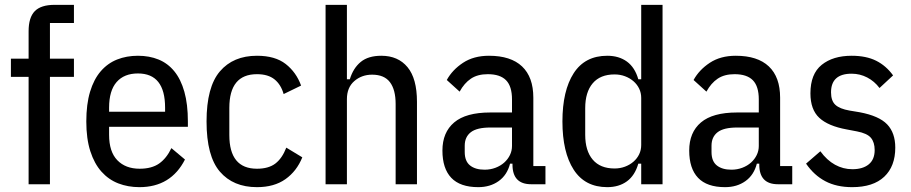

<svg xmlns="http://www.w3.org/2000/svg" viewBox="-20 -760 3757 792"><path d="M98 -443H25V-518H98V-631Q98 -688 123.5 -714Q149 -740 205 -740H285V-665H186V-518H285V-443H186V0H98Z M555 12Q508 12 468 -3.5Q428 -19 398.5 -52Q369 -85 352.5 -136.5Q336 -188 336 -259Q336 -330 351.5 -381.5Q367 -433 395.5 -466Q424 -499 463 -514.5Q502 -530 549 -530Q596 -530 634 -514.5Q672 -499 699 -466Q726 -433 740.5 -381.5Q755 -330 755 -259V-237H430V-204Q430 -134 464 -99Q498 -64 556 -64Q606 -64 636.5 -85.5Q667 -107 687 -149L743 -102Q685 12 555 12ZM549 -457Q492 -457 461 -421.5Q430 -386 430 -316V-299H661V-316Q661 -457 549 -457Z M1040 12Q942 12 887 -52Q832 -116 832 -259Q832 -401 887 -465.5Q942 -530 1040 -530Q1115 -530 1158.5 -496Q1202 -462 1222 -407L1150 -372Q1139 -411 1112.5 -432.5Q1086 -454 1040 -454Q926 -454 926 -315V-203Q926 -64 1040 -64Q1088 -64 1116 -85.5Q1144 -107 1161 -151L1227 -111Q1204 -54 1157.5 -21Q1111 12 1040 12Z M1323 -740H1411V-433H1423Q1437 -479 1468 -504.5Q1499 -530 1553 -530Q1622 -530 1661 -483Q1700 -436 1700 -340V0H1612V-331Q1612 -390 1588.5 -421Q1565 -452 1515 -452Q1472 -452 1441.5 -425.5Q1411 -399 1411 -351V0H1323Z M2171 0Q2094 0 2094 -81V-85H2084Q2072 -38 2037 -13Q2002 12 1953 12Q1878 12 1841.5 -26.5Q1805 -65 1805 -139Q1805 -214 1853.5 -255Q1902 -296 2002 -296H2092V-350Q2092 -404 2067.5 -429Q2043 -454 1992 -454Q1950 -454 1922.5 -435.5Q1895 -417 1876 -382L1823 -430Q1846 -472 1890 -501Q1934 -530 1997 -530Q2087 -530 2133.5 -486Q2180 -442 2180 -357V-75H2230V0ZM1979 -60Q2003 -60 2024 -68Q2045 -76 2060 -89.5Q2075 -103 2083.5 -120.5Q2092 -138 2092 -158V-234H2003Q1947 -234 1922 -214.5Q1897 -195 1897 -159V-133Q1897 -95 1919 -77.5Q1941 -60 1979 -60Z M2625 -85H2613Q2599 -36 2566 -12Q2533 12 2485 12Q2393 12 2346.5 -60Q2300 -132 2300 -259Q2300 -386 2346.5 -458Q2393 -530 2485 -530Q2533 -530 2566 -506Q2599 -482 2613 -433H2625V-740H2713V0H2625ZM2515 -65Q2538 -65 2558 -72.5Q2578 -80 2593 -93Q2608 -106 2616.5 -123.5Q2625 -141 2625 -162V-356Q2625 -377 2616.5 -394.5Q2608 -412 2593 -425Q2578 -438 2558 -445.5Q2538 -453 2515 -453Q2456 -453 2425 -416.5Q2394 -380 2394 -314V-204Q2394 -138 2425 -101.5Q2456 -65 2515 -65Z M3189 0Q3112 0 3112 -81V-85H3102Q3090 -38 3055 -13Q3020 12 2971 12Q2896 12 2859.5 -26.5Q2823 -65 2823 -139Q2823 -214 2871.5 -255Q2920 -296 3020 -296H3110V-350Q3110 -404 3085.5 -429Q3061 -454 3010 -454Q2968 -454 2940.5 -435.5Q2913 -417 2894 -382L2841 -430Q2864 -472 2908 -501Q2952 -530 3015 -530Q3105 -530 3151.5 -486Q3198 -442 3198 -357V-75H3248V0ZM2997 -60Q3021 -60 3042 -68Q3063 -76 3078 -89.5Q3093 -103 3101.5 -120.5Q3110 -138 3110 -158V-234H3021Q2965 -234 2940 -214.5Q2915 -195 2915 -159V-133Q2915 -95 2937 -77.5Q2959 -60 2997 -60Z M3495 12Q3431 12 3384.5 -12.5Q3338 -37 3305 -85L3364 -136Q3391 -99 3424.5 -80.5Q3458 -62 3496 -62Q3539 -62 3563.5 -82Q3588 -102 3588 -141Q3588 -173 3572.5 -191.5Q3557 -210 3515 -218L3473 -226Q3396 -240 3359.5 -274Q3323 -308 3323 -375Q3323 -455 3369.5 -492.5Q3416 -530 3493 -530Q3553 -530 3594 -509.5Q3635 -489 3664 -449L3608 -397Q3587 -425 3557 -440.5Q3527 -456 3493 -456Q3408 -456 3408 -379Q3408 -344 3426 -327.5Q3444 -311 3484 -304L3526 -297Q3606 -282 3639.5 -247Q3673 -212 3673 -151Q3673 -74 3627.5 -31Q3582 12 3495 12Z"/></svg>

Font: IBM Plex Sans Cond Text
Style: Regular
Weight: 450
Width: 3
Designer: Mike Abbink, Paul van der Laan, Pieter van Rosmalen
Foundry: Bold Monday
Version: Version 1.3